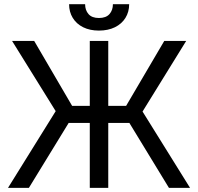

<svg xmlns="http://www.w3.org/2000/svg" viewBox="-20 -904 953 924"><path d="M501 -394.5H586.9L770.5 -707H876L666 -367.2L894.5 0H793L602.5 -312.5H501V0H412.1V-312.5H310.5L119.1 0H18.6L248 -369.1L38.1 -707H144.5L327.1 -394.5H412.1V-707H501ZM456.1 -756.8Q412.6 -756.8 380.1 -772.9Q347.7 -789.1 330.1 -817.9Q312.5 -846.7 312.5 -883.8H389.6Q389.6 -855 406 -836.2Q422.4 -817.4 456.1 -817.4Q490.2 -817.4 506.8 -836.2Q523.4 -855 523.4 -883.8H601.6Q601.6 -846.7 583.7 -817.9Q565.9 -789.1 533 -772.9Q500 -756.8 456.1 -756.8Z"/></svg>

Font: Pretendard Std
Style: Regular
Weight: 400
Designer: Base glyphs from Inter by Rasmus Andersson; Hangeul glyphs from Noto Sans CJK(Source Han Sans) by Jang Soo-young and Kan
Foundry: Kil Hyung-jin
Version: Version 1.309